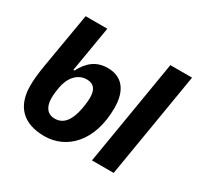

<svg xmlns="http://www.w3.org/2000/svg" viewBox="-119 -659 842 814"><g transform="rotate(30 302.0 -252.0)"><path d="M184.7 12.1C292.6 12.1 383.2 -75.3 383.2 -240.1C383.2 -326.3 344.1 -372.9 274.9 -372.9C219.1 -372.9 183.9 -344.5 156.6 -292.6H151.3L188.9 -516H82.7L36.6 -245.4C29.5 -202.1 26.6 -172.2 26.6 -143.5C26.6 -45.8 78.8 12.1 184.7 12.1ZM130.7 -143.5C130.7 -163 133.5 -180.4 136 -195.7C144.5 -246.8 175.1 -286.6 221.9 -286.6C254.6 -286.6 271.7 -267.4 271.7 -226.6C271.7 -210.2 269.2 -190 267 -177.6C253.6 -99.1 223.4 -74.2 185.4 -74.2C152 -74.2 130.7 -97.7 130.7 -143.5ZM411.6 0H517.8L603.7 -516H497.5Z"/></g></svg>

Font: Margiela Mono Italic SmBold It
Style: Regular
Weight: 600
Designer: Mike Abbink, Paul van der Laan, Pieter van Rosmalen
Foundry: Bold Monday
Version: Version 2.003 2021